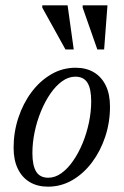

<svg xmlns="http://www.w3.org/2000/svg" viewBox="-20 -690 464 720"><path d="M263.5 -436Q303.5 -436 332.2 -418.8Q361 -401.5 376.8 -369Q392.5 -336.5 392.5 -290Q392.5 -231.5 374.8 -177.8Q357 -124 325.5 -81.8Q294 -39.5 251.8 -14.8Q209.5 10 160 10Q120.5 10 91.5 -7.2Q62.5 -24.5 46.8 -57.2Q31 -90 31 -136Q31 -194.5 48.8 -248.2Q66.5 -302 98 -344.2Q129.5 -386.5 171.8 -411.2Q214 -436 263.5 -436ZM161 -23.5Q186.5 -23.5 210.2 -40.5Q234 -57.5 254.2 -86.8Q274.5 -116 289.8 -153Q305 -190 313.5 -230.5Q322 -271 322 -310Q322 -357.5 307.8 -380Q293.5 -402.5 262.5 -402.5Q237 -402.5 213.2 -385.5Q189.5 -368.5 169.2 -339.2Q149 -310 133.8 -273Q118.5 -236 110 -195.5Q101.5 -155 101.5 -116Q101.5 -69 115.8 -46.2Q130 -23.5 161 -23.5ZM256.5 -504.5H225.5L138.5 -661.5V-670H233.5ZM370.5 -504.5H345L290 -661.5V-670H383Z"/></svg>

Font: Newsreader Text
Style: Italic
Weight: 400
Italic angle: -17°
Designer: Hugues Gentile
Foundry: Production Type
Version: Version 1.001